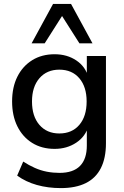

<svg xmlns="http://www.w3.org/2000/svg" viewBox="-20 -775 634 984"><path d="M292 189Q226 189 169 173Q112 157 68 125L99 53Q128 72 158.5 85.5Q189 99 220.5 105Q252 111 285 111Q355 111 390 75.5Q425 40 425 -29V-131H434Q419 -76 371 -44Q323 -12 260 -12Q194 -12 145 -42.5Q96 -73 69 -127.5Q42 -182 42 -255Q42 -328 69 -382Q96 -436 145 -466.5Q194 -497 260 -497Q324 -497 371.5 -465Q419 -433 433 -378H425V-488H523V-41Q523 35 497 86.5Q471 138 419.5 163.5Q368 189 292 189ZM284 -91Q349 -91 386.5 -135Q424 -179 424 -255Q424 -330 386.5 -374Q349 -418 284 -418Q220 -418 182 -374Q144 -330 144 -255Q144 -179 182 -135Q220 -91 284 -91ZM142 -553 252 -755H344L454 -553H387L298 -693L209 -553Z"/></svg>

Font: Nunito Sans 12pt SemiBold
Style: Regular
Weight: 600
Designer: Vernon Adams
Foundry: Vernon Adams
Version: Version 3.101;gftools[0.9.27]